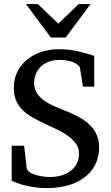

<svg xmlns="http://www.w3.org/2000/svg" viewBox="-20 -936 561 972"><path d="M481.9 -188Q481.9 -149.9 467 -113.3Q452.1 -76.7 419.9 -47.9Q387.7 -19 337.4 -1.5Q287.1 16.1 216.8 16.1Q175.8 16.1 143.3 10.3Q110.8 4.4 87.4 -2.4Q60.5 -10.7 39.1 -21V-198.2H102.1L115.2 -85Q116.2 -79.1 121.3 -72.3Q126.5 -65.4 131.8 -63L140.1 -58.6Q147.5 -55.2 160.2 -51Q172.9 -46.9 191.2 -43.5Q209.5 -40 232.9 -40Q264.6 -40 291.7 -48.1Q318.8 -56.2 338.4 -71.3Q357.9 -86.4 368.9 -108.4Q379.9 -130.4 379.9 -158.2Q379.9 -188.5 362.5 -211.2Q345.2 -233.9 319.1 -251.7Q293 -269.5 262.2 -283.7Q231.4 -297.9 204.1 -311Q173.3 -325.7 145.3 -341.3Q117.2 -356.9 95.9 -377.4Q74.7 -397.9 62.3 -425.5Q49.8 -453.1 49.8 -491.2Q49.8 -535.6 67.4 -571.8Q85 -607.9 116 -633.5Q147 -659.2 189.2 -673.1Q231.4 -687 280.8 -687Q309.1 -687 334.2 -683.6Q359.4 -680.2 381.1 -675Q402.8 -669.9 421.6 -664.1Q440.4 -658.2 457 -652.8V-497.1H399.9L384.8 -592.8Q383.8 -597.7 379.2 -602.5Q374.5 -607.4 370.1 -609.9Q369.1 -610.4 363.8 -614.3Q358.4 -618.2 347.9 -622.1Q337.4 -626 321 -629.4Q304.7 -632.8 282.2 -632.8Q252 -632.8 228 -624Q204.1 -615.2 187.5 -599.4Q170.9 -583.5 161.9 -562Q152.8 -540.5 152.8 -515.1Q152.8 -492.2 161.9 -473.4Q170.9 -454.6 188.7 -438.7Q206.5 -422.9 232.4 -409.2Q258.3 -395.5 292 -382.8Q337.4 -365.7 372.8 -347.2Q408.2 -328.6 432.4 -305.7Q456.5 -282.7 469.2 -254.2Q481.9 -225.6 481.9 -188ZM312.5 -746.1H237.3L111.3 -915.5H171.4L275.4 -816.4L378.4 -915.5H438.5Z"/></svg>

Font: Charis SIL Viet
Style: Regular
Weight: 400
Foundry: SIL International
Version: Version 5.000